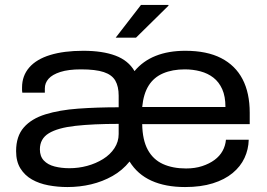

<svg xmlns="http://www.w3.org/2000/svg" viewBox="-20 -743 1076 775"><path d="M252 12Q213 12 175.5 5Q138 -2 109 -18.5Q80 -35 62.5 -63Q45 -91 45 -133Q45 -193 76 -228.5Q107 -264 163.5 -281.5Q220 -299 295.5 -304.5Q371 -310 459 -310V-357Q459 -394 445.5 -417.5Q432 -441 399 -452Q366 -463 307 -463Q256 -463 223.5 -452.5Q191 -442 176 -425Q161 -408 161 -386V-369H70Q69 -374 69 -378.5Q69 -383 69 -390Q69 -437 98 -470.5Q127 -504 182.5 -521Q238 -538 316 -538Q394 -538 446 -518.5Q498 -499 523 -456Q557 -497 608.5 -517.5Q660 -538 728 -538Q815 -538 872.5 -508.5Q930 -479 959 -423.5Q988 -368 988 -288V-242H554Q555 -178 576.5 -138.5Q598 -99 637.5 -81Q677 -63 731 -63Q767 -63 796 -72.5Q825 -82 846 -97.5Q867 -113 878.5 -134Q890 -155 892 -179H984Q983 -140 967 -105.5Q951 -71 919 -44.5Q887 -18 839 -3Q791 12 727 12Q648 12 591.5 -13.5Q535 -39 503 -91Q474 -55 434 -32.5Q394 -10 348 1Q302 12 252 12ZM260 -64Q297 -64 332 -73.5Q367 -83 396 -101Q425 -119 442 -145Q459 -171 459 -202V-243Q356 -243 284.5 -235Q213 -227 177 -205Q141 -183 141 -140Q141 -112 157 -95Q173 -78 200.5 -71Q228 -64 260 -64ZM554 -311H890Q890 -354 877 -383Q864 -412 841.5 -429.5Q819 -447 789 -455Q759 -463 726 -463Q676 -463 638.5 -447Q601 -431 580 -397.5Q559 -364 554 -311ZM447 -591 549 -723H660V-720L529 -591Z"/></svg>

Font: Archivo SemiExpanded
Style: Regular
Weight: 400
Width: 6
Designer: Hector Gatti
Foundry: Omnibus-Type
Version: Version 2.001